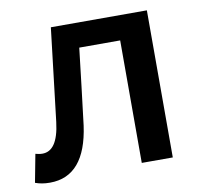

<svg xmlns="http://www.w3.org/2000/svg" viewBox="-67 -622 747 707"><g transform="rotate(-10 306.0 -268.5)"><path d="M65 13C154 13 206 -50 223 -172C235 -268 246 -364 257 -458H410V0H526V-550H167C153 -434 140 -318 126 -203C117 -128 92 -97 56 -97C46 -97 38 -99 30 -101L10 4C27 10 43 13 65 13Z"/></g></svg>

Font: Source Han Sans JP Medium
Style: Regular
Weight: 500
Designer: Ryoko NISHIZUKA 西塚涼子 (kana, bopomofo & ideographs); Paul D. Hunt (Latin, Greek & Cyrillic); Sandoll Communications 산돌커뮤니
Foundry: Adobe
Version: Version 2.002;hotconv 1.0.116;makeotfexe 2.5.65601